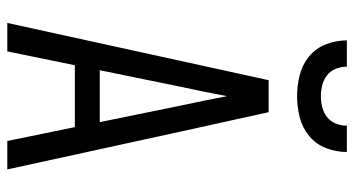

<svg xmlns="http://www.w3.org/2000/svg" viewBox="-248 -748 995 540"><g transform="rotate(90 250.0 -477.5)"><path d="M44 0 205 -735H295L349 -490L456 0H376L337 -190H163L124 0ZM323 -260 276 -490Q269 -522 262.5 -554Q256 -586 250 -618Q244 -586 237.5 -554Q231 -522 224 -490L177 -260ZM250 -815Q220 -815 190.5 -822.5Q161 -830 138 -849Q115 -868 104 -896.5Q93 -925 93 -955H167Q167 -939 173 -924Q179 -909 191 -899.5Q203 -890 218.5 -886Q234 -882 250 -882Q266 -882 281.5 -886Q297 -890 309 -899.5Q321 -909 327 -924Q333 -939 333 -955H407Q407 -925 396 -896.5Q385 -868 362 -849Q339 -830 309.5 -822.5Q280 -815 250 -815Z"/></g></svg>

Font: Iosevka SS18
Style: Regular
Weight: 400
Monospace: yes
Designer: Belleve Invis
Foundry: Belleve Invis
Version: Version 25.1.1; ttfautohint (v1.8.4)